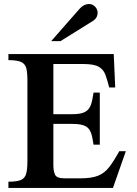

<svg xmlns="http://www.w3.org/2000/svg" viewBox="-20 -927 677 947"><path d="M600.6 -181.2 537.1 0H21.5V-30.8Q62.5 -30.8 82.5 -39.1Q102.5 -47.4 108.9 -69.6Q115.2 -91.8 115.2 -132.3V-529.8Q115.2 -567.9 109.9 -589.8Q104.5 -611.8 84.7 -621.1Q64.9 -630.4 21.5 -630.4V-660.2H541L548.3 -495.6H518.6Q509.3 -532.7 499.8 -558.6Q490.2 -584.5 466.6 -597.9Q442.9 -611.3 390.6 -611.3H243.2V-363.8H336.9Q379.4 -363.8 399.9 -375.2Q420.4 -386.7 428.5 -410.4Q436.5 -434.1 441.4 -470.2H472.2V-213.4H441.4Q436.5 -250 428.5 -272.7Q420.4 -295.4 399.9 -305.7Q379.4 -315.9 336.9 -315.9H243.2V-113.3Q243.2 -82.5 251.7 -64.9Q260.3 -47.4 298.8 -47.4H375Q431.2 -47.4 463.1 -60.1Q495.1 -72.8 517.8 -101.8Q540.5 -130.9 568.4 -181.2ZM461.4 -864.3Q461.4 -837.4 436 -822.3L278.3 -724.1H232.4L374 -885.3Q394.5 -907.2 418.9 -907.2Q436 -907.2 448.7 -894.5Q461.4 -881.8 461.4 -864.3Z"/></svg>

Font: Awami Nastaliq
Style: Bold
Weight: 700
Designer: Peter Martin, SIL International
Foundry: SIL International
Version: Version 3.100